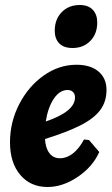

<svg xmlns="http://www.w3.org/2000/svg" viewBox="-20 -736 448 768"><path d="M160 -180Q162 -144 177.5 -123.5Q193 -103 220 -103Q247 -103 271.5 -122Q296 -141 316 -178L336 -176L377 -128Q351 -69 291 -28.5Q231 12 170 12Q102 12 61 -36.5Q20 -85 20 -167Q20 -248 57 -319.5Q94 -391 155 -434Q216 -477 286 -477Q342 -477 374 -450Q406 -423 406 -376Q406 -330 381.5 -296.5Q357 -263 303.5 -235.5Q250 -208 160 -180ZM163 -250Q280 -290 280 -346Q280 -360 272 -368Q264 -376 250 -376Q219 -376 195.5 -341.5Q172 -307 163 -250ZM199 -613Q199 -659 227 -687.5Q255 -716 299 -716Q333 -716 351 -697Q369 -678 369 -646Q369 -601 341.5 -572.5Q314 -544 270 -544Q235 -544 217 -562.5Q199 -581 199 -613Z"/></svg>

Font: Alegreya ExtraBold
Style: Italic
Weight: 800
Italic angle: -7°
Designer: Juan Pablo del Peral
Foundry: Huerta Tipografica
Version: Version 2.007; ttfautohint (v1.6)